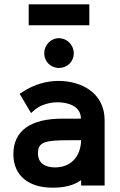

<svg xmlns="http://www.w3.org/2000/svg" viewBox="-20 -860 557 890"><path d="M113 -840V-743H394V-840ZM356 -210C354 -131 306 -84 235 -84C185 -84 156 -107 156 -149C156 -201 186 -210 299 -210ZM465 -302C465 -432 354 -485 251 -485C199 -485 139 -470 85 -434L71 -425L124 -336L141 -351C156 -364 192 -385 245 -386C294 -386 355 -369 355 -310H269C123 -310 42 -255 42 -145C42 -47 111 10 224 10C282 10 324 -2 356 -25V0H465ZM322 -613C322 -651 291 -683 253 -683C215 -683 185 -651 185 -613C185 -575 215 -545 253 -545C291 -545 322 -574 322 -613Z"/></svg>

Font: Mint Spirit
Style: Bold
Weight: 700
Designer: HARENDAL Hirwen
Foundry: Arkandis Digital Foundry.
Version: Version 1.004;FFEdit